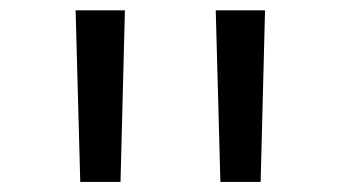

<svg xmlns="http://www.w3.org/2000/svg" viewBox="-20 -750 660 372"><path d="M213.5 -397.5 222 -730H126.5L135.5 -397.5ZM485 -397.5 493.5 -730H398L407 -397.5Z"/></svg>

Font: Monaspace Argon
Style: Regular
Weight: 400
Designer: Riley Cran & the Lettermatic Team
Foundry: Lettermatic
Version: Version 1.200 (Monaspace Argon)